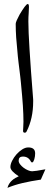

<svg xmlns="http://www.w3.org/2000/svg" viewBox="-20 -724 267 955"><path d="M205.6 118.7Q200.2 129.9 194.8 142.8Q189.5 155.8 183.1 169.4Q132.8 176.8 91.6 186.5Q50.3 196.3 17.1 210.4Q20 198.7 25.9 189.7Q31.7 180.7 39.6 173.6Q47.4 166.5 56.2 161.4Q64.9 156.2 73.2 152.8Q31.7 126 31.7 106.9Q31.7 92.8 40.3 75.7Q48.8 58.6 61.8 43.9Q74.7 29.3 90.3 19.3Q106 9.3 120.6 9.3Q154.8 9.3 154.8 38.6Q154.8 45.4 153.8 53.5Q152.8 61.5 150.6 68.4Q148.4 75.2 145.8 79.6Q143.1 84 139.2 84Q136.2 84 133.3 79.1Q121.1 54.7 93.8 54.7Q72.8 54.7 72.8 75.2Q72.8 84 80.1 93.5Q87.4 103 97.7 110.6Q107.9 118.2 119.4 123Q130.9 127.9 139.6 127.9Q146.5 127.9 162.6 125.5Q178.7 123 205.1 118.2ZM144.5 -235.4Q145 -231.9 145 -227.5Q145 -223.1 145 -218.8Q145 -134.3 112.3 -70.3Q109.4 -64 103 -64Q94.7 -64 94.7 -72.8Q94.7 -82.5 95.7 -93.8Q96.7 -105 96.7 -118.7Q96.7 -153.8 93.8 -198.5Q90.8 -243.2 85 -301.8Q85 -304.7 83.7 -315.9Q82.5 -327.1 80.8 -342.8Q79.1 -358.4 76.7 -376.7Q74.2 -395 72.3 -412.1Q70.3 -429.2 68.8 -443.4Q67.4 -457.5 66.9 -464.8Q63 -501 60.5 -536.9Q58.1 -572.8 58.1 -605.5Q58.1 -610.8 63.2 -622.8Q68.4 -634.8 77.1 -650.9Q91.8 -675.8 102.3 -689.9Q112.8 -704.1 118.2 -704.1Q124 -704.1 124 -689Q124 -674.8 122.6 -657Q121.1 -639.2 121.1 -617.2Q121.1 -571.3 127 -476.6Q132.8 -381.8 144.5 -235.4Z"/></svg>

Font: XB Zar
Style: Regular
Weight: 400
Designer: Behnam
Foundry: Irmug
Version: Version 8.005 2009